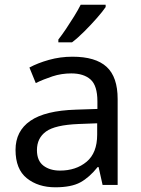

<svg xmlns="http://www.w3.org/2000/svg" viewBox="-20 -786 601 816"><path d="M288 -545Q386 -545 433 -502Q480 -459 480 -365V0H416L399 -76H395Q360 -32 321.5 -11Q283 10 215 10Q142 10 94 -28.5Q46 -67 46 -149Q46 -229 109 -272.5Q172 -316 303 -320L394 -323V-355Q394 -422 365 -448Q336 -474 283 -474Q241 -474 203 -461.5Q165 -449 132 -433L105 -499Q140 -518 188 -531.5Q236 -545 288 -545ZM314 -259Q214 -255 175.5 -227Q137 -199 137 -148Q137 -103 164.5 -82Q192 -61 235 -61Q303 -61 348 -98.5Q393 -136 393 -214V-262ZM429 -756Q417 -738 392 -709.5Q367 -681 338.5 -652.5Q310 -624 286 -606H228V-618Q243 -637 260.5 -663Q278 -689 295 -716.5Q312 -744 323 -766H429Z"/></svg>

Font: Noto Sans Yi
Style: Regular
Weight: 400
Designer: Monotype Design Team
Foundry: Monotype Imaging Inc.
Version: Version 2.002; ttfautohint (v1.8.4.7-5d5b)